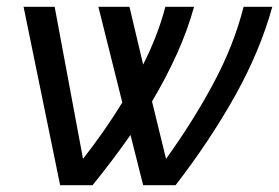

<svg xmlns="http://www.w3.org/2000/svg" viewBox="-20 -542 817 562"><path d="M49 -522H140L223 -77Q255 -118 284 -159.5Q313 -201 338 -242L268 -522H359L399 -353Q442 -438 464 -522H548Q529 -453 497.5 -383.5Q466 -314 425 -245L466 -77Q546 -188 605.5 -299.5Q665 -411 693 -522H777Q741 -392 668 -261.5Q595 -131 494 0H399L362 -147Q311 -74 251 0H156Z"/></svg>

Font: Raleway Medium
Style: Italic
Weight: 500
Italic angle: -12°
Designer: Matt McInerney, Pablo Impallari, Rodrigo Fuenzalida
Foundry: Matt McInerney, Pablo Impallari, Rodrigo Fuenzalida
Version: Version 4.026